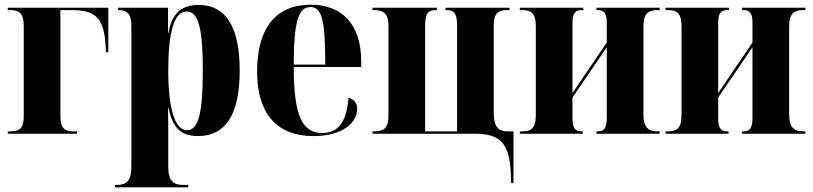

<svg xmlns="http://www.w3.org/2000/svg" viewBox="-20 -569 3459 817"><path d="M13 0H308V-10H288C257 -10 237 -22 237 -76V-526H286C387 -526 420 -493 429 -382L431 -347H441V-536H13V-526H23C58 -526 81 -516 81 -459V-76C81 -23 65 -10 23 -10H13Z M469 228H781V218H760C721 218 696 204 696 142V27C696 -19 696 -65 695 -110H697C714 -29 746 10 823 10C937 10 1000 -77 1000 -269C1000 -460 937 -548 826 -548C752 -548 711 -512 697 -429H695V-536H483V-526H486C512 -526 539 -517 539 -463V142C539 204 515 218 476 218H469ZM776 -15C725 -15 696 -103 696 -270C696 -430 720 -520 774 -520C824 -520 843 -450 843 -269C843 -86 824 -15 776 -15Z M1314 10C1443 10 1500 -50 1500 -107C1500 -131 1485 -147 1463 -153C1454 -40 1413 -3 1351 -3C1266 -3 1230 -77 1230 -284H1517V-307C1517 -465 1436 -549 1302 -549C1157 -549 1074 -453 1074 -265C1074 -91 1153 10 1314 10ZM1364 -294H1230C1230 -484 1252 -539 1301 -539C1350 -539 1364 -484 1364 -294Z M2154 181 2155 210H2165V-10H2142C2103 -10 2081 -24 2081 -93V-460C2081 -515 2102 -526 2138 -526H2148V-536H1876V-526H1880C1910 -526 1925 -515 1925 -460V-10H1789V-460C1789 -515 1804 -526 1835 -526H1839V-536H1565V-526H1575C1610 -526 1633 -512 1633 -460V-75C1633 -22 1610 -10 1575 -10H1565V0H1999C2113 0 2150 43 2154 181Z M2192 0H2460V-10H2454C2430 -10 2416 -21 2416 -65V-154L2562 -368V-69C2562 -24 2550 -10 2526 -10H2518V0H2787V-10H2776C2742 -10 2718 -24 2718 -82V-457C2718 -514 2742 -526 2776 -526H2787V-536H2518V-526H2525C2549 -526 2562 -512 2562 -475V-388L2416 -173V-473C2416 -516 2431 -526 2455 -526H2462V-536H2192V-526H2202C2237 -526 2260 -516 2260 -458V-78C2260 -20 2237 -10 2202 -10H2192Z M2812 0H3080V-10H3074C3050 -10 3036 -21 3036 -65V-154L3182 -368V-69C3182 -24 3170 -10 3146 -10H3138V0H3407V-10H3396C3362 -10 3338 -24 3338 -82V-457C3338 -514 3362 -526 3396 -526H3407V-536H3138V-526H3145C3169 -526 3182 -512 3182 -475V-388L3036 -173V-473C3036 -516 3051 -526 3075 -526H3082V-536H2812V-526H2822C2857 -526 2880 -516 2880 -458V-78C2880 -20 2857 -10 2822 -10H2812Z"/></svg>

Font: Noto Serif Display Condensed ExtraBold
Style: Regular
Weight: 800
Width: 3
Designer: Monotype Design Team
Foundry: Monotype Imaging Inc.
Version: Version 2.009